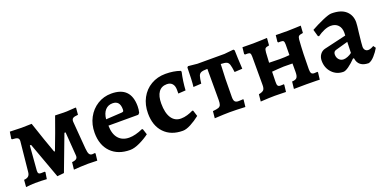

<svg xmlns="http://www.w3.org/2000/svg" viewBox="-15 -1013 3123 1565"><g transform="rotate(-20 1546.0 -230.5)"><path d="M181 -303H170L153 -91Q152 -73 158 -66Q164 -59 178 -59L210 -60L215 -55L206 3Q163 0 106 0Q87 0 63.5 2Q40 4 25 6L30 -55Q56 -57 68.5 -68.5Q81 -80 83 -104L109 -361Q111 -381 99 -389.5Q87 -398 51 -399L46 -404L55 -464Q129 -461 156 -461Q194 -461 244 -463Q299 -297 339 -188H346Q400 -328 447 -462L481 -461Q526 -459 548 -460Q573 -462 625 -465L629 -462L624 -403Q591 -401 579 -392.5Q567 -384 568 -363L587 -125Q590 -88 598.5 -74.5Q607 -61 625 -61Q635 -61 647 -63L651 -57L644 2Q602 0 564 0Q535 0 500 2Q465 4 440 6L447 -57Q473 -59 485 -68.5Q497 -78 495 -99L480 -303H470L354 4L295 10Z M701 -218Q701 -290 732 -348Q763 -406 817 -439.5Q871 -473 937 -473Q1105 -473 1105 -303Q1105 -273 1098 -247L1086 -235H827Q828 -162 861.5 -123.5Q895 -85 955 -85Q1007 -85 1074 -115L1081 -111L1097 -62Q1060 -34 1011.5 -11Q963 12 927 12Q822 12 761.5 -49.5Q701 -111 701 -218ZM964 -298Q976 -299 979.5 -303Q983 -307 983 -321Q983 -395 920 -395Q881 -395 856.5 -368Q832 -341 827 -290Z M1164 -218Q1164 -292 1195 -350Q1226 -408 1281.5 -440.5Q1337 -473 1407 -473Q1478 -473 1534 -453L1538 -444Q1521 -369 1516 -290L1452 -286V-319Q1452 -353 1435.5 -371.5Q1419 -390 1389 -390Q1342 -390 1317.5 -355.5Q1293 -321 1293 -257Q1293 -175 1322 -131Q1351 -87 1404 -87Q1431 -87 1459.5 -95.5Q1488 -104 1511 -116L1518 -113L1534 -62Q1495 -31 1454 -9.5Q1413 12 1384 12Q1282 12 1223 -49.5Q1164 -111 1164 -218Z M1668 -55Q1702 -58 1717 -63.5Q1732 -69 1737.5 -82.5Q1743 -96 1743 -125V-394Q1706 -394 1689.5 -387.5Q1673 -381 1666.5 -362Q1660 -343 1655 -298L1586 -294Q1589 -314 1591.5 -366.5Q1594 -419 1594 -460L1602 -469L1681 -461H1916L1996 -469L2004 -460Q2005 -402 2011 -298L1943 -294Q1937 -342 1930.5 -361Q1924 -380 1909.5 -386.5Q1895 -393 1859 -394Q1852 -282 1852 -109Q1852 -82 1861 -71Q1870 -60 1892 -60Q1908 -60 1918 -61Q1928 -62 1932 -62L1935 -58L1928 4Q1852 0 1794 0Q1752 0 1662 5Z M2067 -56Q2099 -62 2110 -74Q2121 -86 2121 -116V-362Q2121 -384 2115.5 -391.5Q2110 -399 2094 -399H2071L2066 -406L2072 -462L2165 -461Q2187 -461 2237 -463L2286 -465L2281 -402Q2254 -398 2247 -390Q2240 -382 2238 -356L2233 -269L2324 -267Q2373 -267 2410 -271L2411 -362Q2411 -384 2405.5 -391.5Q2400 -399 2383 -399H2359L2355 -406L2361 -462L2463 -461L2530 -463L2579 -465L2575 -403Q2547 -399 2538.5 -392Q2530 -385 2528 -364Q2519 -244 2519 -108Q2519 -83 2526 -73Q2533 -63 2550 -63Q2563 -63 2569 -64Q2575 -65 2577 -65L2581 -59L2574 2Q2559 2 2546 1L2459 0L2350 1L2357 -61Q2387 -62 2398.5 -75Q2410 -88 2410 -124V-198L2334 -199Q2312 -198 2280.5 -196Q2249 -194 2231 -192L2229 -106Q2228 -81 2234 -71.5Q2240 -62 2257 -62Q2282 -62 2284 -64L2288 -58L2281 2Q2256 2 2238 1L2183 0Q2141 0 2061 5Z M2896 -65 2888 -68Q2856 -35 2826 -13.5Q2796 8 2778 8Q2719 8 2680 -33.5Q2641 -75 2641 -137Q2641 -168 2657 -190.5Q2673 -213 2699 -220L2892 -265L2893 -289Q2893 -332 2870 -356Q2847 -380 2807 -380Q2780 -380 2748.5 -366.5Q2717 -353 2690 -333L2681 -337L2664 -397Q2714 -425 2769 -449Q2824 -473 2847 -473Q2930 -473 2971.5 -435.5Q3013 -398 3013 -337Q3013 -315 3004 -247Q2993 -150 2993 -131Q2993 -112 3003 -101Q3013 -90 3029 -90Q3041 -90 3054.5 -95.5Q3068 -101 3077 -107L3092 -86Q3074 -54 3047.5 -24.5Q3021 5 2996 12Q2952 12 2926.5 -7.5Q2901 -27 2896 -65ZM2887 -116 2890 -211 2783 -181Q2759 -175 2759 -148Q2759 -122 2774.5 -104.5Q2790 -87 2815 -87Q2830 -87 2850.5 -95Q2871 -103 2887 -116Z"/></g></svg>

Font: Alegreya
Style: Bold
Weight: 700
Designer: Juan Pablo del Peral
Foundry: Huerta Tipografica
Version: Version 2.008; ttfautohint (v1.8)